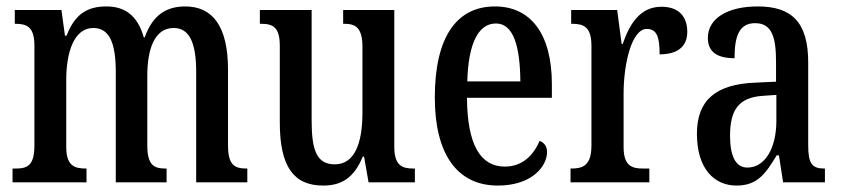

<svg xmlns="http://www.w3.org/2000/svg" viewBox="-20 -567 2615 597"><path d="M19 0H249V-43H247C212 -43 186 -51 186 -110V-319C186 -404 210 -480 270 -480C322 -480 340 -430 340 -343V0H498V-43H495C460 -43 438 -52 438 -115V-332C438 -411 459 -480 520 -480C571 -480 590 -430 590 -343V0H749V-43H747C711 -43 689 -52 689 -115V-350C689 -487 640 -547 556 -547C498 -547 455 -521 430 -451H427C407 -522 365 -547 311 -547C249 -547 212 -521 187 -456H182L171 -536H26V-493H28C63 -493 87 -484 87 -425V-115C87 -52 65 -43 29 -43H19Z M985 10C1040 10 1080 -12 1108 -80H1112L1126 0H1270V-43H1265C1232 -43 1206 -51 1206 -110V-536H1047V-493H1050C1083 -493 1107 -484 1107 -421V-217C1107 -120 1082 -56 1021 -56C964 -56 949 -101 949 -193V-536H788V-493H792C828 -493 850 -483 850 -425V-186C850 -49 893 10 985 10Z M1528 10C1635 10 1681 -51 1681 -94C1681 -113 1671 -124 1658 -129C1639 -85 1605 -49 1550 -49C1474 -49 1433 -116 1432 -263H1696V-305C1696 -463 1629 -547 1519 -547C1400 -547 1332 -452 1332 -264C1332 -90 1400 10 1528 10ZM1598 -314H1433C1436 -429 1466 -494 1522 -494C1577 -494 1597 -422 1598 -314Z M1754 0H1999V-43H1979C1945 -43 1919 -51 1919 -110V-276C1919 -368 1944 -477 1991 -477C2022 -477 2031 -453 2031 -398C2089 -398 2117 -424 2117 -468C2117 -515 2091 -546 2037 -546C1972 -546 1939 -496 1916 -430H1913L1899 -536H1756V-493H1759C1794 -493 1819 -484 1819 -425V-115C1819 -52 1792 -43 1757 -43H1754Z M2270 10C2336 10 2361 -28 2395 -84H2402L2415 0H2545V-43H2542C2505 -43 2493 -59 2493 -115V-373C2493 -500 2440 -547 2336 -547C2244 -547 2181 -511 2181 -449C2181 -407 2208 -386 2264 -386C2264 -452 2277 -495 2328 -495C2382 -495 2393 -448 2393 -373V-313L2328 -310C2207 -305 2147 -257 2147 -151C2147 -41 2202 10 2270 10ZM2304 -46C2266 -46 2250 -84 2250 -145C2250 -223 2275 -264 2352 -269L2394 -272V-191C2394 -107 2359 -46 2304 -46Z"/></svg>

Font: Noto Serif Devanagari ExtraCondensed Medium
Style: Regular
Weight: 500
Width: 2
Designer: Universal Thirst, Indian Type Foundry and the Monotype Design Team
Foundry: Monotype Imaging Inc.
Version: Version 2.004